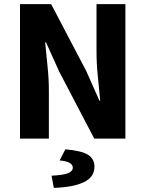

<svg xmlns="http://www.w3.org/2000/svg" viewBox="-20 -672 705 931"><path d="M77 0V-652H228L398 -328L462 -184H466Q461 -236 454.5 -300Q448 -364 448 -422V-652H588V0H437L267 -325L203 -467H199Q204 -413 210.5 -351Q217 -289 217 -231V0ZM241 239 230 180Q289 177 311 167.5Q333 158 333 141Q333 127 318 118Q303 109 269 106L297 52Q377 59 407.5 79Q438 99 438 136Q438 187 386.5 211.5Q335 236 241 239Z"/></svg>

Font: Giro Regular
Style: Bold
Weight: 700
Designer: Paul D. Hunt
Foundry: Adobe Systems Incorporated
Version: Version 1.000;PS 1.0;hotconv 1.0.88;makeotf.lib2.5.647800